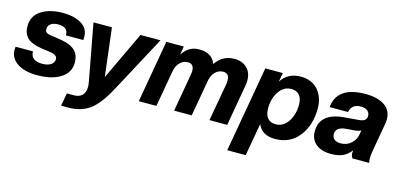

<svg xmlns="http://www.w3.org/2000/svg" viewBox="-66 -934 3189 1538"><g transform="rotate(15 1528.5 -165.0)"><path d="M232 10Q126 10 65.5 -31Q5 -72 5 -141Q5 -148 7 -166H151Q151 -89 247 -89Q293 -89 319 -107Q345 -125 345 -153Q345 -189 281 -197L206 -208Q130 -219 93 -253Q56 -287 56 -351Q56 -435 125.5 -480.5Q195 -526 307 -526Q394 -526 456 -491Q518 -456 518 -382Q518 -366 517 -358H373Q373 -393 354 -410Q335 -427 292 -427Q254 -427 231 -411.5Q208 -396 208 -366Q208 -348 218 -339.5Q228 -331 254 -327L329 -316Q415 -304 456.5 -268.5Q498 -233 498 -164Q498 -83 425.5 -36.5Q353 10 232 10Z M481 196 500 89H557Q605 89 628 63.5Q651 38 651 -5Q651 -17 647 -43L559 -516H712L760 -116L949 -516H1115L861 -43Q789 92 717 144Q645 196 538 196Z M1806 0H1659L1715 -315Q1717 -326 1717 -344Q1717 -403 1666 -403Q1628 -403 1600 -374.5Q1572 -346 1564 -296L1512 0H1366L1421 -315Q1424 -331 1424 -344Q1424 -403 1373 -403Q1335 -403 1307 -374.5Q1279 -346 1271 -296L1219 0H1073L1163 -516H1308L1296 -445Q1347 -526 1433 -526Q1542 -526 1572 -442Q1629 -526 1726 -526Q1792 -526 1831 -488Q1870 -450 1870 -383Q1870 -361 1866 -341Z M2204 10Q2094 10 2060 -75L2012 196H1859L1984 -516H2129L2116 -443Q2172 -526 2276 -526Q2370 -526 2421.5 -466Q2473 -406 2473 -314Q2473 -174 2400.5 -82Q2328 10 2204 10ZM2178 -105Q2241 -105 2280.5 -163Q2320 -221 2320 -304Q2320 -356 2296.5 -383.5Q2273 -411 2230 -411Q2167 -411 2127.5 -353Q2088 -295 2088 -212Q2088 -160 2111.5 -132.5Q2135 -105 2178 -105Z M2668 10Q2588 10 2542.5 -28Q2497 -66 2497 -132Q2497 -284 2696 -301L2817 -311Q2878 -316 2878 -360Q2878 -388 2857.5 -403.5Q2837 -419 2803 -419Q2728 -419 2714 -350H2562Q2578 -526 2816 -526Q2914 -526 2972 -487Q3030 -448 3030 -374Q3030 -352 3026 -332L2991 -132Q2979 -68 2979 -33Q2979 -12 2984 0H2845Q2832 -19 2832 -43Q2832 -46 2834 -64Q2803 -25 2765 -7.5Q2727 10 2668 10ZM2721 -92Q2772 -92 2807.5 -124Q2843 -156 2851 -205L2856 -237Q2848 -226 2801 -221L2735 -216Q2650 -209 2650 -150Q2650 -123 2668.5 -107.5Q2687 -92 2721 -92Z"/></g></svg>

Font: Creato Display ExtraBold
Style: Italic
Weight: 800
Italic angle: -10°
Version: Version 1.000